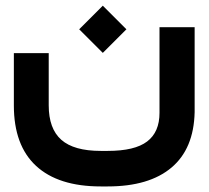

<svg xmlns="http://www.w3.org/2000/svg" viewBox="-20 -444 742 683"><path d="M261.7 -339.8 345.7 -423.8 429.7 -339.8 345.7 -255.9ZM672.4 -327.6V-44.9Q669.4 85.4 589.8 152.3Q510.3 219.2 363.3 219.2H338.4Q187.5 219.2 108.4 146.2Q29.3 73.2 29.3 -68.8V-235.4V-254.9H48.8H133.8H153.3V-235.4V-69.3Q153.3 13.7 198 53.2Q242.7 92.8 338.4 92.8H363.3Q459.5 92.8 503.4 59.3Q547.4 25.9 547.4 -42.5V-327.6V-347.2H566.9H652.8H672.4Z"/></svg>

Font: Shabnam FD
Style: Bold
Weight: 700
Foundry: DejaVu fonts team - Redesigned by Saber Rastikerdar - Based on Vazir font
Version: Version 5.00;October 20, 2019;FontCreator 12.0.0.2547 64-bit